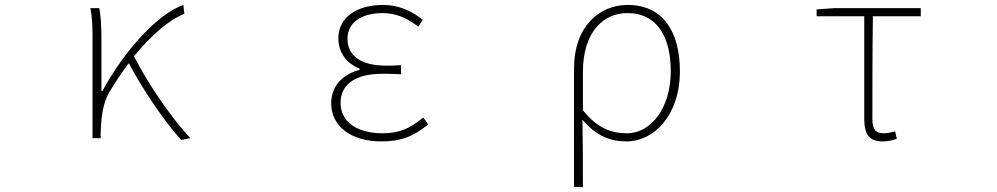

<svg xmlns="http://www.w3.org/2000/svg" viewBox="-20 -560 4040 778"><path d="M714 7 751 0C664 -95 576 -228 523 -332C594 -419 666 -480 727 -504L723 -540C618 -503 483 -354 395 -191H391V-409C391 -453 388 -503 382 -527H346C355 -486 355 -438 355 -396V0H388V-24C390 -85 397 -144 424 -188C449 -230 475 -269 502 -304C555 -203 644 -70 714 7Z M1526 13C1605 13 1655 -7 1715 -56L1695 -84C1639 -37 1595 -20 1530 -20C1426 -20 1360 -67 1360 -143C1360 -217 1418 -261 1529 -261C1554 -261 1574 -261 1605 -259V-296C1578 -294 1565 -294 1545 -294C1433 -294 1388 -341 1388 -403C1388 -474 1453 -507 1530 -507C1585 -507 1629 -487 1675 -452L1693 -480C1647 -516 1596 -540 1532 -540C1432 -540 1351 -494 1351 -405C1351 -350 1382 -304 1437 -282V-277C1379 -262 1322 -220 1322 -141C1322 -51 1399 13 1526 13Z M2306 198H2342C2342 92 2342 31 2340 -75C2396 -9 2453 13 2519 13C2629 13 2735 -92 2735 -271C2735 -434 2665 -540 2523 -540C2408 -540 2306 -452 2306 -283ZM2521 -20C2464 -20 2405 -35 2342 -113V-268C2342 -435 2429 -507 2521 -507C2647 -507 2698 -405 2698 -271C2698 -124 2619 -20 2521 -20Z M3558 13C3581 13 3603 7 3614 2L3607 -28C3594 -24 3577 -20 3561 -20C3528 -20 3515 -37 3515 -75C3515 -215 3515 -353 3517 -494H3711V-527H3361L3289 -522V-494H3482V-81C3482 -14 3502 13 3558 13Z"/></svg>

Font: Harano Aji Gothic ExtraLight
Style: Regular
Weight: 250
Foundry: Masamichi Hosoda
Version: HaranoAjiGothic-ExtraLight version 20230610;ttx 4.39.4